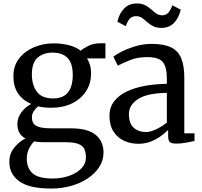

<svg xmlns="http://www.w3.org/2000/svg" viewBox="-20 -821 1167 1111"><path d="M277 270Q149 270 91.5 228Q34 186 34 116Q34 67.5 63.2 32.2Q92.5 -3 127.5 -19.5Q80.5 -45 80.5 -103Q80.5 -139.5 104 -171.2Q127.5 -203 160.5 -219.5Q57.5 -264.5 57.5 -380Q57.5 -440.5 90.8 -483Q124 -525.5 177 -547.8Q230 -570 289 -570Q338.5 -570 378.8 -559.5Q419 -549 447.5 -527.5Q458.5 -539 489.5 -554.8Q520.5 -570.5 559.5 -570.5H590V-483H483.5Q494.5 -466 500.8 -444.5Q507 -423 507 -397.5Q507 -337 477.2 -292Q447.5 -247 395.5 -222.2Q343.5 -197.5 277 -197.5Q235.5 -197.5 200.5 -205.5Q185 -193 174.8 -176.8Q164.5 -160.5 164.5 -143.5Q164.5 -107 189.5 -92.8Q214.5 -78.5 274.5 -78.5H388.5Q487 -78.5 533 -41.2Q579 -4 579 62.5Q579 106.5 555 144.2Q531 182 489.2 210.2Q447.5 238.5 393 254.2Q338.5 270 277 270ZM287 -251.5Q346.5 -251.5 373.8 -286.8Q401 -322 401 -386.5Q401 -455 371 -485.8Q341 -516.5 283.5 -516.5Q232 -516.5 198.2 -488Q164.5 -459.5 164.5 -389Q164.5 -329.5 193.2 -290.5Q222 -251.5 287 -251.5ZM286 212Q333.5 212 377.2 197.5Q421 183 449 155.5Q477 128 477 88.5Q477 60.5 468 41.2Q459 22 433.8 12Q408.5 2 360 2H240Q222.5 2 206.8 1Q191 0 177.5 -3Q160 15 147.5 40.2Q135 65.5 135 98Q135 151 168.2 181.5Q201.5 212 286 212Z M613.5 -150Q613.5 -200.5 641 -235.5Q668.5 -270.5 715.5 -292.5Q762.5 -314.5 822 -324.8Q881.5 -335 945.5 -336V-364.5Q945.5 -432 922.8 -461.2Q900 -490.5 831.5 -490.5Q773.5 -490.5 729.5 -472Q685.5 -453.5 661.5 -441L636 -493Q646 -502 679.2 -519.8Q712.5 -537.5 759.5 -552.2Q806.5 -567 858 -567Q928 -567 969.2 -547.2Q1010.5 -527.5 1028.5 -484.2Q1046.5 -441 1046.5 -370.5V-49.5H1105.5V-5Q1088.5 -1 1057.2 4.5Q1026 10 1001 10Q974.5 10 963.8 2Q953 -6 953 -36V-69Q940.5 -56.5 916 -37.5Q891.5 -18.5 857.2 -3.8Q823 11 781 11Q736 11 698 -6.5Q660 -24 636.8 -59.8Q613.5 -95.5 613.5 -150ZM824.5 -57Q851 -57 885.2 -73.8Q919.5 -90.5 945.5 -111.5V-283.5Q833 -282.5 779.5 -248.2Q726 -214 726 -161.5Q726 -106 754 -81.5Q782 -57 824.5 -57ZM659 -695.5Q671 -744.5 699.2 -772.8Q727.5 -801 771 -801Q800.5 -801 820 -790.8Q839.5 -780.5 854.2 -767Q869 -753.5 883.8 -743.2Q898.5 -733 918 -732.5Q941.5 -732.5 955 -748.5Q968.5 -764.5 977 -790.5L1026 -765Q1014 -715.5 985.8 -687.5Q957.5 -659.5 914 -659.5Q884.5 -659.5 865.2 -669.8Q846 -680 831.2 -693.5Q816.5 -707 802 -717.2Q787.5 -727.5 767.5 -727.5Q743.5 -727.5 730 -711.8Q716.5 -696 708 -669.5Z"/></svg>

Font: Merriweather
Style: Regular
Weight: 400
Designer: Eben Sorkin
Foundry: Eben Sorkin
Version: Version 2.100; ttfautohint (v1.7.19-72a1) -l 8 -r 50 -G 200 